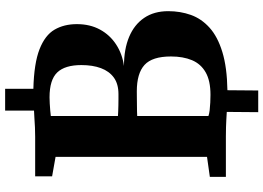

<svg xmlns="http://www.w3.org/2000/svg" viewBox="-159 -741 1026 748"><g transform="rotate(-90 354.0 -367.0)"><path d="M291 126 292 3.5Q277 2.5 262.8 1.8Q248.5 1 232.5 0.5Q216.5 0 196.5 0H39V-62.5L117 -73.5V-663.5L41 -677V-743H195Q214 -743 231.5 -743.8Q249 -744.5 265.2 -745.8Q281.5 -747 297 -747.5V-860H382V-750Q481.5 -747.5 536.2 -726Q591 -704.5 612.5 -667.5Q634 -630.5 634 -580.5Q634 -529.5 613 -490.8Q592 -452 555 -427.8Q518 -403.5 471 -397Q536.5 -397 584.2 -377Q632 -357 658.2 -318.5Q684.5 -280 684.5 -224.5Q684.5 -177.5 669.8 -136.2Q655 -95 620 -63.5Q585 -32 525.5 -13.8Q466 4.5 376.5 6L375.5 126ZM358.5 -60Q413.5 -60 446.2 -78.8Q479 -97.5 493.5 -132Q508 -166.5 508 -214Q508 -287 475 -317Q442 -347 372.5 -347Q361.5 -347 347.8 -346.8Q334 -346.5 320 -346.5Q306 -346.5 294.8 -346.2Q283.5 -346 276 -345.5V-68Q284 -65 298.2 -63.2Q312.5 -61.5 328.8 -60.8Q345 -60 358.5 -60ZM361.5 -418.5Q401 -418.5 425.8 -436.5Q450.5 -454.5 462.5 -486.8Q474.5 -519 474.5 -563Q474.5 -627 445.8 -657Q417 -687 349 -687Q339.5 -687 324.8 -686.2Q310 -685.5 296.5 -684.2Q283 -683 276 -682V-420.5Q283.5 -420 294.2 -419.5Q305 -419 317 -418.8Q329 -418.5 340.8 -418.5Q352.5 -418.5 361.5 -418.5Z"/></g></svg>

Font: Merriweather 20pt ExtraBold
Style: Regular
Weight: 800
Version: Version 2.100